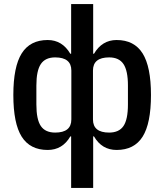

<svg xmlns="http://www.w3.org/2000/svg" viewBox="-20 -730 813 950"><path d="M332 200V-55H328Q289 12 216 12Q129 12 87.5 -53.5Q46 -119 46 -260Q46 -400 87.5 -466Q129 -532 216 -532Q288 -532 328 -464H332V-710H441V-464H445Q485 -532 557 -532Q644 -532 685.5 -466Q727 -400 727 -260Q727 -119 685.5 -53.5Q644 12 557 12Q484 12 445 -55H441V200ZM253 -74Q333 -74 333 -139V-381Q333 -446 253 -446Q204 -446 182 -413Q160 -380 160 -307V-213Q160 -139 182 -106.5Q204 -74 253 -74ZM520 -74Q569 -74 591 -106.5Q613 -139 613 -213V-307Q613 -380 591 -413Q569 -446 520 -446Q440 -446 440 -381V-139Q440 -74 520 -74Z"/></svg>

Font: IBM Plex Sans Medm
Style: Regular
Weight: 500
Designer: Mike Abbink, Paul van der Laan, Pieter van Rosmalen
Foundry: Bold Monday
Version: Version 3.005